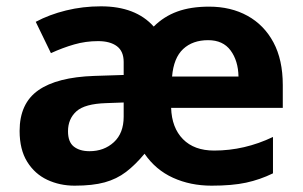

<svg xmlns="http://www.w3.org/2000/svg" viewBox="-20 -577 957 607"><path d="M641 -556Q710 -556 762.5 -527Q815 -498 844.5 -443Q874 -388 874 -308V-236H521Q523 -173 558.5 -137Q594 -101 657 -101Q753 -101 843 -144V-29Q802 -9 758 0.5Q714 10 649 10Q582 10 527 -15Q472 -40 437 -91Q408 -56 378.5 -33.5Q349 -11 311 -0.5Q273 10 216 10Q169 10 129.5 -8.5Q90 -27 66 -65.5Q42 -104 42 -163Q42 -250 101 -291.5Q160 -333 278 -337L371 -340V-381Q371 -415 349.5 -431Q328 -447 290 -447Q251 -447 214.5 -436.5Q178 -426 141 -409L93 -508Q136 -531 189 -544Q242 -557 299 -557Q409 -557 466 -493Q498 -525 540.5 -540.5Q583 -556 641 -556ZM638 -450Q589 -450 559 -422Q529 -394 524 -335H734Q733 -385 709 -417.5Q685 -450 638 -450ZM316 -251Q248 -249 221.5 -225Q195 -201 195 -162Q195 -128 213.5 -113.5Q232 -99 263 -99Q309 -99 340 -127.5Q371 -156 371 -208V-253Z"/></svg>

Font: Noto Sans Sinhala UI
Style: Bold
Weight: 700
Designer: Jelle Bosma - Monotype Design Team
Foundry: Monotype Imaging Inc.
Version: Version 2.006; ttfautohint (v1.8.4.7-5d5b)